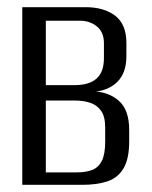

<svg xmlns="http://www.w3.org/2000/svg" viewBox="-20 -515 423 535"><path d="M42.1 0V-495H218.5Q269.6 -495 300.9 -471.3Q332.2 -447.5 332.2 -394.7V-358.4Q332.2 -310.7 305.6 -285.6Q279 -260.4 234.9 -259V-260.5Q280 -260.5 310 -235.2Q340 -209.8 340 -153V-122.2Q340 -71.6 323.8 -45.2Q307.6 -18.7 278.5 -9.4Q249.4 0 209.5 0ZM107.7 -34.7H194.6Q219.1 -34.7 236.7 -41.4Q254.2 -48.1 263.7 -66.6Q273.1 -85 273.1 -121.1V-159.6Q273.1 -190 261.8 -206.1Q250.5 -222.2 231.5 -228.5Q212.6 -234.9 188.9 -234.9H107.7ZM107.7 -277.8H188.2Q228.5 -277.8 249.1 -296.1Q269.6 -314.4 269.6 -353V-394.8Q269.6 -425.1 250.1 -441.2Q230.5 -457.3 202.4 -457.3H107.7Z"/></svg>

Font: Alumni Sans Thin
Style: Regular
Weight: 100
Designer: Robert E. Leuschke
Foundry: Robert E. Leuschke
Version: Version 1.018